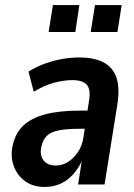

<svg xmlns="http://www.w3.org/2000/svg" viewBox="-20 -732 533 762"><path d="M157 10Q111 10 79.5 -13Q48 -36 34.5 -73.5Q21 -111 30 -153Q40 -202 71.5 -232.5Q103 -263 158.5 -278Q214 -293 298 -293H343L333 -221H299Q248 -221 215.5 -215Q183 -209 166.5 -193.5Q150 -178 144 -149Q137 -117 152.5 -96Q168 -75 202 -75Q226 -75 248.5 -88.5Q271 -102 289 -128Q307 -154 312 -192L333 -330Q341 -376 325 -395Q309 -414 267 -414Q235 -414 196 -404Q157 -394 114 -368L93 -448Q126 -468 159.5 -480Q193 -492 227.5 -498Q262 -504 294 -504Q353 -504 390 -485Q427 -466 441.5 -425.5Q456 -385 446 -319L395 0H290L306 -102H309Q294 -67 271.5 -41.5Q249 -16 220.5 -3Q192 10 157 10ZM340 -605 357 -712H463L446 -605ZM173 -605 190 -712H295L279 -605Z"/></svg>

Font: Nunito Sans 10pt Condensed
Style: Bold Italic
Weight: 700
Width: 3
Italic angle: -9°
Designer: Vernon Adams
Foundry: Vernon Adams
Version: Version 3.101;gftools[0.9.27]